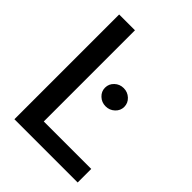

<svg xmlns="http://www.w3.org/2000/svg" viewBox="-209 -836 943 943"><g transform="rotate(45 263.0 -364.0)"><path d="M59.6 0V-727.5H169.4V-94.2H499V0ZM331.5 -361.3Q303.7 -361.3 284.2 -379.9Q264.6 -398.4 264.6 -424.3Q264.6 -450.7 284.2 -469.2Q303.7 -487.8 331.5 -487.8Q358.9 -487.8 378.7 -469.2Q398.4 -450.7 398.4 -424.3Q398.4 -398.4 378.7 -379.9Q358.9 -361.3 331.5 -361.3Z"/></g></svg>

Font: Inter Tight Medium
Style: Regular
Weight: 500
Designer: Rasmus Andersson
Foundry: rsms
Version: Version 3.004; ttfautohint (v1.8.4.7-5d5b)